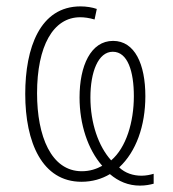

<svg xmlns="http://www.w3.org/2000/svg" viewBox="-20 -559 540 601"><path d="M418 22C436 22 450 19 461 16V-15C451 -12 437 -9 423 -9C397 -9 372 -17 353 -35C406 -84 435 -165 435 -258C435 -358 402 -431 334 -431C264 -431 229 -353 229 -254C229 -170 255 -91 300 -40C282 -30 261 -23 236 -23C140 -23 96 -133 96 -267C96 -414 146 -505 231 -505C244 -505 259 -503 276 -498L283 -531C269 -536 250 -539 232 -539C105 -539 59 -409 59 -265C59 -113 112 10 235 10C269 10 299 1 324 -14C351 9 382 22 418 22ZM328 -57C288 -101 263 -174 263 -254C263 -333 287 -397 333 -397C380 -397 399 -335 399 -258C399 -177 375 -97 328 -57Z"/></svg>

Font: Noto Sans Mono ExtraCondensed ExtraLight
Style: Regular
Weight: 200
Width: 2
Designer: Monotype Design Team
Foundry: Monotype Imaging Inc.
Version: Version 2.014